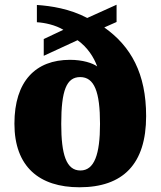

<svg xmlns="http://www.w3.org/2000/svg" viewBox="-20 -782 680 812"><path d="M316 10C500 10 598 -88 598 -291C598 -471 534 -586 421 -666L473 -689V-762L349 -706C275 -745 196 -757 136 -761V-688C170 -686 215 -676 248 -656L165 -617V-546L308 -612C350 -582 377 -540 391 -501C372 -515 330 -529 276 -529C131 -529 41 -439 41 -259C41 -77 146 10 316 10ZM320 -61C260 -61 239 -129 239 -258C239 -399 261 -456 319 -456C379 -456 403 -394 403 -258C403 -129 379 -61 320 -61Z"/></svg>

Font: Noto Serif Thai Black
Style: Regular
Weight: 900
Designer: Monotype Design Team
Foundry: Monotype Imaging Inc.
Version: Version 2.002